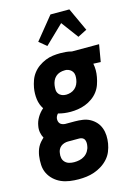

<svg xmlns="http://www.w3.org/2000/svg" viewBox="-166 -840 810 1139"><g transform="rotate(-15 238.5 -271.0)"><path d="M172 223Q144 223 116.5 219Q89 215 65 204.5Q41 194 21.5 176Q2 158 -9.5 134.5Q-21 111 -22.5 83Q-24 55 -20 27Q-18 14 -14 0.5Q-10 -13 -3.5 -25.5Q3 -38 12.5 -49Q22 -60 33 -70Q24 -86 20.5 -105.5Q17 -125 21 -145Q25 -171 39.5 -195.5Q54 -220 76 -239Q58 -266 53.5 -300Q49 -334 55 -370Q59 -392 67 -414.5Q75 -437 90 -456.5Q105 -476 125 -490Q145 -504 167 -513Q189 -522 212.5 -525Q236 -528 258 -528Q275 -528 292 -526.5Q309 -525 324 -521L328 -520H495L477 -415L432 -417Q436 -397 436 -376.5Q436 -356 432 -335Q428 -312 420 -289.5Q412 -267 397.5 -248Q383 -229 362.5 -214.5Q342 -200 319.5 -191.5Q297 -183 274 -179.5Q251 -176 229 -176Q209 -176 190 -178.5Q171 -181 153 -186Q147 -180 143.5 -173Q140 -166 139 -159Q138 -150 140 -142Q142 -134 147 -128Q152 -122 160 -119Q168 -116 177 -115H238Q262 -115 286 -111.5Q310 -108 330 -97Q350 -86 365 -69.5Q380 -53 388 -31Q396 -9 397 15Q398 39 394 63Q390 87 380.5 110.5Q371 134 353.5 153.5Q336 173 313.5 187Q291 201 267.5 209Q244 217 220 220Q196 223 172 223ZM229 -281Q243 -281 257.5 -285.5Q272 -290 283.5 -300Q295 -310 301.5 -324Q308 -338 310 -352Q312 -364 311.5 -376.5Q311 -389 305 -399Q299 -409 289 -415Q279 -421 267 -423H256Q242 -423 227.5 -418.5Q213 -414 202 -404Q191 -394 185 -380.5Q179 -367 177 -353Q175 -339 175.5 -325.5Q176 -312 183.5 -301.5Q191 -291 203 -286Q215 -281 229 -281ZM172 118Q188 118 204.5 114.5Q221 111 235.5 101.5Q250 92 259.5 76.5Q269 61 271 45Q273 35 272.5 25.5Q272 16 268.5 7.5Q265 -1 256 -5.5Q247 -10 237 -10H167Q156 -10 144.5 -6.5Q133 -3 124 4Q115 11 109.5 21.5Q104 32 103 43Q100 59 103 74Q106 89 116.5 99.5Q127 110 141.5 114Q156 118 172 118ZM196 -589 150 -627 262 -765H378L444 -622L435 -618L388 -594L310 -699Z"/></g></svg>

Font: Iosevka SS18 Extrabold
Style: Italic
Weight: 800
Italic angle: -9°
Monospace: yes
Designer: Belleve Invis
Foundry: Belleve Invis
Version: Version 25.1.1; ttfautohint (v1.8.4)